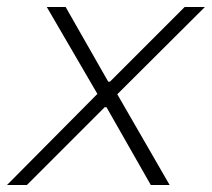

<svg xmlns="http://www.w3.org/2000/svg" viewBox="-35 -530 607 550"><path d="M-15 0 244 -261 99 -510H153L275 -296H280L494 -510H552L301 -260L451 0H397L270 -223H265L42 0Z"/></svg>

Font: Saira ExtraLight
Style: Italic
Weight: 200
Italic angle: -12°
Designer: Hector Gatti with collaboration of the Omnibus-Type team
Foundry: Omnibus-Type
Version: Version 1.100; ttfautohint (v1.8.3)